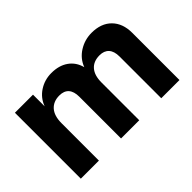

<svg xmlns="http://www.w3.org/2000/svg" viewBox="-88 -854 1141 1141"><g transform="rotate(-45 482.5 -284.0)"><path d="M71 -554H223V-456Q242 -508 288 -538Q334 -568 391 -568Q455 -568 497.5 -538Q540 -508 554 -454Q574 -507 622.5 -537.5Q671 -568 729 -568Q809 -568 854.5 -522Q900 -476 900 -397V0H747V-351Q747 -395 726.5 -417.5Q706 -440 668 -440Q617 -440 589.5 -408.5Q562 -377 562 -318V0H409V-351Q409 -395 389 -417.5Q369 -440 330 -440Q280 -440 251.5 -408Q223 -376 223 -314V0H71Z"/></g></svg>

Font: Application
Style: Bold
Weight: 700
Designer: Wei Huang
Foundry: Wei Huang
Version: Version 0.012